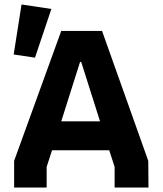

<svg xmlns="http://www.w3.org/2000/svg" viewBox="-20 -836 725 856"><path d="M136 -579 209 -796 76 -816 41 -593ZM43 0H188V-92L212 -166H467L491 -92V0H642L641 -119L435 -698H253L43 -119ZM253 -295 337 -560H342L426 -295Z"/></svg>

Font: Braiins Sans
Style: Bold
Weight: 700
Designer: Mike Abbink, Paul van der Laan, Pieter van Rosmalen, Jiri Chlebus, Lubos Buracinsky
Foundry: Bold Monday, Sudetype
Version: Version 1.000;hotconv 1.0.109;makeotfexe 2.5.65596